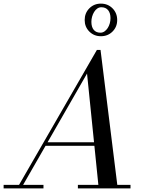

<svg xmlns="http://www.w3.org/2000/svg" viewBox="-65 -1040 810 1060"><path d="M29 0 470 -764.5H490L585 0H480L415.5 -634L51.5 0ZM-45 0V-19.5H175V0ZM365 0V-19.5H655.5V0ZM182 -235V-254.5H514.5V-235ZM492 -840Q454 -840 428.2 -865.8Q402.5 -891.5 402.5 -929.5Q402.5 -968 428.2 -994Q454 -1020 492 -1020Q530.5 -1020 556.2 -994Q582 -968 582 -929.5Q582 -891.5 556.2 -865.8Q530.5 -840 492 -840ZM489.5 -859.5Q501.5 -859.5 511.8 -866.5Q522 -873.5 529.5 -885Q537 -896.5 541 -910.8Q545 -925 545 -939.5Q545 -968 531.8 -984Q518.5 -1000 494.5 -1000Q482.5 -1000 472.2 -993Q462 -986 454.8 -974.2Q447.5 -962.5 443.5 -948.2Q439.5 -934 439.5 -919.5Q439.5 -891 452.5 -875.2Q465.5 -859.5 489.5 -859.5Z"/></svg>

Font: Bodoni Moda 11pt
Style: Italic
Weight: 400
Italic angle: -13°
Version: Version 2.004